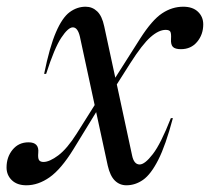

<svg xmlns="http://www.w3.org/2000/svg" viewBox="-62 -542 626 572"><path d="M453 -190Q431.5 -109 409.5 -65.8Q387.5 -22.5 364.2 -6.2Q341 10 314.5 10Q294.5 10 280.2 -4Q266 -18 259 -48.5L224.5 -208L156.5 -97Q120 -38 86 -14Q52 10 16.5 10Q-11 10 -26.8 -5.2Q-42.5 -20.5 -42.5 -43Q-42.5 -74 -24.5 -96Q-6.5 -118 23 -118Q55 -118 52 -87Q50.5 -71 54.2 -65.2Q58 -59.5 67.5 -59.5Q85.5 -59.5 111.8 -79.2Q138 -99 166.5 -144L220 -229L176 -433Q169.5 -460.5 155 -460.5Q141 -460.5 120.5 -429.5Q100 -398.5 75.5 -322H69.5Q86 -403 104.8 -446.2Q123.5 -489.5 145.5 -505.8Q167.5 -522 193 -522Q213 -522 227.5 -508.2Q242 -494.5 248.5 -463.5L281.5 -310.5L355.5 -427Q391 -482.5 420.8 -502.2Q450.5 -522 484 -522Q512 -522 527.8 -507Q543.5 -492 543.5 -469.5Q543.5 -439 525.2 -417.2Q507 -395.5 477 -395.5Q460 -395.5 453.2 -402.2Q446.5 -409 447.5 -425.5Q448.5 -442 445.5 -447.5Q442.5 -453 431.5 -453Q411 -453 386.5 -431.5Q362 -410 326 -353.5L286 -290.5L331.5 -79Q337 -52 354 -52Q369.5 -52 393.2 -82.8Q417 -113.5 447 -190Z"/></svg>

Font: Newsreader 72pt
Style: Italic
Weight: 400
Italic angle: -17°
Designer: Hugues Gentile
Foundry: Production Type
Version: Version 1.003; ttfautohint (v1.8.3)